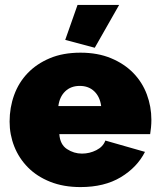

<svg xmlns="http://www.w3.org/2000/svg" viewBox="-20 -750 650 780"><path d="M307 10Q238 10 184 -11.5Q130 -33 93.5 -70Q57 -107 38 -155Q19 -203 19 -256Q19 -313 37.5 -364Q56 -415 92.5 -453Q129 -491 182.5 -513.5Q236 -536 307 -536Q377 -536 431 -513.5Q485 -491 521.5 -453.5Q558 -416 576.5 -366.5Q595 -317 595 -263Q595 -248 593.5 -232.5Q592 -217 590 -205H221Q224 -163 252 -144.5Q280 -126 313 -126Q344 -126 371.5 -140Q399 -154 408 -179L569 -133Q537 -70 470.5 -30Q404 10 307 10ZM391 -319Q386 -357 363 -379Q340 -401 304 -401Q268 -401 245 -379Q222 -357 217 -319ZM365 -556 245 -588 295 -730H464Z"/></svg>

Font: Raleway
Style: Heavy
Weight: 900
Designer: Matt McInerney, Pablo Impallari, Rodrigo Fuenzalida
Foundry: Matt McInerney, Pablo Impallari, Rodrigo Fuenzalida
Version: Version 2.001; ttfautohint (v0.8) -G 200 -r 50